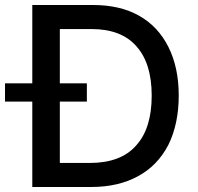

<svg xmlns="http://www.w3.org/2000/svg" viewBox="-49 -747 791 767"><path d="M80 -341H-29V-414H80V-727H323Q431 -727 507 -684Q583 -641 624 -559Q665 -477 665 -365Q665 -253 624 -169Q581 -86 504 -44Q425 0 315 0H80ZM495 -166Q557 -234 557 -365Q557 -494 496 -562Q436 -631 316 -631H190V-414H298V-341H190V-96H309Q434 -96 495 -166Z"/></svg>

Font: Sinter Medium
Style: Regular
Weight: 500
Foundry: Adobe & rsms
Version: Version 1.000